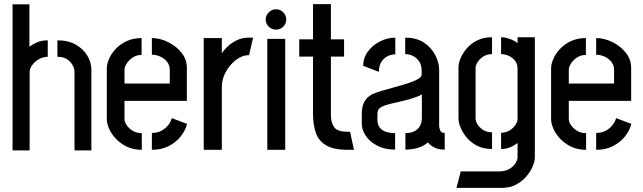

<svg xmlns="http://www.w3.org/2000/svg" viewBox="-20 -728 3127 933"><path d="M41 3V-707H123V-500Q135 -511 158 -521.5Q181 -532 212 -532V-452Q189 -452 168.5 -440Q148 -428 136 -411Q124 -394 124 -379V3ZM342 3V-379Q342 -393 333.5 -410Q325 -427 307 -439.5Q289 -452 259 -452V-532Q312 -532 348.5 -511Q385 -490 404.5 -457.5Q424 -425 424 -388V3Z M669 0Q627 0 595 -16Q563 -32 541.5 -55.5Q520 -79 509.5 -104Q499 -129 499 -148V-397Q499 -416 509.5 -441Q520 -466 541.5 -489.5Q563 -513 595 -528Q627 -543 668 -543V-461Q644 -461 625.5 -449Q607 -437 596 -420Q585 -403 585 -389V-322H805V-388Q805 -411 792 -427.5Q779 -444 759 -453Q739 -462 718 -462V-543Q757 -543 796 -524Q835 -505 861.5 -472.5Q888 -440 888 -398V-238H585V-148Q585 -136 595.5 -120Q606 -104 625 -92.5Q644 -81 669 -81ZM718 0V-82Q746 -82 766 -93.5Q786 -105 798.5 -121.5Q811 -138 815 -154L889 -126Q881 -94 858 -65Q835 -36 799.5 -18Q764 0 718 0Z M970 0V-543H1058V-469Q1068 -485 1086.5 -502.5Q1105 -520 1131 -532.5Q1157 -545 1187 -545Q1193 -545 1198.5 -545Q1204 -545 1210 -545L1190 -460Q1157 -460 1127 -437Q1097 -414 1077.5 -379Q1058 -344 1058 -307V0Z M1279 0V-539H1366V0ZM1321 -584Q1301 -584 1286 -598.5Q1271 -613 1271 -633Q1271 -653 1286 -668Q1301 -683 1321 -683Q1342 -683 1356.5 -668Q1371 -653 1371 -633Q1371 -613 1356.5 -598.5Q1342 -584 1321 -584Z M1663 0Q1599 -1 1563.5 -22.5Q1528 -44 1514.5 -83.5Q1501 -123 1501 -177V-453H1434V-537H1501V-708H1588V-537H1652V-453H1588V-167Q1588 -133 1603.5 -110.5Q1619 -88 1666 -88H1681L1700 0Z M1900 -1Q1850 -1 1813.5 -20Q1777 -39 1757.5 -68Q1738 -97 1738 -127V-175Q1738 -189 1741 -206Q1744 -223 1754.5 -240Q1765 -257 1789 -270Q1805 -278 1834 -286.5Q1863 -295 1896.5 -304Q1930 -313 1960 -322.5Q1990 -332 2009.5 -343Q2029 -354 2029 -366V-386Q2029 -411 2017.5 -428.5Q2006 -446 1988 -455.5Q1970 -465 1949 -465V-545Q2005 -545 2041.5 -520Q2078 -495 2096 -458.5Q2114 -422 2114 -389V-115Q2114 -109 2118.5 -95.5Q2123 -82 2141 -82V-1Q2110 -1 2091 -11Q2072 -21 2059 -36Q2040 -18 2010.5 -9.5Q1981 -1 1950 -1V-81Q1972 -81 1990 -88.5Q2008 -96 2019 -113Q2030 -130 2030 -156V-269Q2010 -258 1980 -249Q1950 -240 1918 -233Q1886 -226 1861 -219Q1836 -212 1826 -203Q1814 -195 1814 -172V-146Q1814 -123 1825 -108.5Q1836 -94 1855.5 -87.5Q1875 -81 1900 -81ZM1821 -379 1745 -408Q1745 -447 1768 -478Q1791 -509 1827 -527Q1863 -545 1901 -545V-464Q1880 -464 1861.5 -454Q1843 -444 1832 -425Q1821 -406 1821 -379Z M2198 185 2219 105H2408Q2438 104 2457 92Q2476 80 2485.5 64Q2495 48 2495 37V-33Q2489 -29 2478 -22Q2467 -15 2451 -9.5Q2435 -4 2415 -4V-83Q2437 -83 2455 -93.5Q2473 -104 2484 -120Q2495 -136 2495 -152V-397Q2495 -417 2483 -432.5Q2471 -448 2452.5 -456.5Q2434 -465 2415 -465V-547Q2432 -547 2448 -542Q2464 -537 2476.5 -530.5Q2489 -524 2495 -518V-547H2579V37Q2579 54 2569 79Q2559 104 2539 128Q2519 152 2489 168.5Q2459 185 2419 185ZM2371 -4Q2329 -4 2298 -20Q2267 -36 2247.5 -60Q2228 -84 2218 -108.5Q2208 -133 2208 -151V-402Q2208 -420 2218 -444.5Q2228 -469 2248 -492.5Q2268 -516 2298.5 -531.5Q2329 -547 2371 -547V-465Q2346 -465 2328 -453Q2310 -441 2300.5 -425.5Q2291 -410 2291 -399V-152Q2291 -139 2300.5 -123.5Q2310 -108 2328 -96.5Q2346 -85 2371 -85Z M2828 0Q2786 0 2754 -16Q2722 -32 2700.5 -55.5Q2679 -79 2668.5 -104Q2658 -129 2658 -148V-397Q2658 -416 2668.5 -441Q2679 -466 2700.5 -489.5Q2722 -513 2754 -528Q2786 -543 2827 -543V-461Q2803 -461 2784.5 -449Q2766 -437 2755 -420Q2744 -403 2744 -389V-322H2964V-388Q2964 -411 2951 -427.5Q2938 -444 2918 -453Q2898 -462 2877 -462V-543Q2916 -543 2955 -524Q2994 -505 3020.5 -472.5Q3047 -440 3047 -398V-238H2744V-148Q2744 -136 2754.5 -120Q2765 -104 2784 -92.5Q2803 -81 2828 -81ZM2877 0V-82Q2905 -82 2925 -93.5Q2945 -105 2957.5 -121.5Q2970 -138 2974 -154L3048 -126Q3040 -94 3017 -65Q2994 -36 2958.5 -18Q2923 0 2877 0Z"/></svg>

Font: Stick No Bills ExtraLight Medium
Style: Regular
Weight: 500
Version: Version 2.000